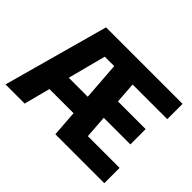

<svg xmlns="http://www.w3.org/2000/svg" viewBox="-125 -810 1025 1025"><g transform="rotate(45 387.0 -297.5)"><path d="M2.1 0 166.2 -595H405.7V-479.5H272.1L146.6 0ZM108.3 -148.3 135.6 -263.9H404V-148.3ZM378.3 0 334.8 -595H743.8V-479.5H482.2L508.2 -115.5H747.8V0ZM448.2 -244.8V-360.3H699.9V-244.8Z"/></g></svg>

Font: Encode Sans SC Condensed Thin
Style: Regular
Weight: 100
Width: 3
Designer: Multiple Designers
Foundry: Impallari Type
Version: Version 3.002